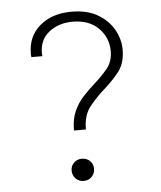

<svg xmlns="http://www.w3.org/2000/svg" viewBox="-49 -688 618 736"><g transform="rotate(-5 260.0 -320.0)"><path d="M223.1 -190.4Q223.1 -234.4 237.1 -265.1Q251 -295.9 272.5 -318.8Q293.9 -341.8 316.4 -361.8Q345.2 -387.2 367.7 -414.3Q390.1 -441.4 390.1 -481.4Q390.1 -533.2 353.8 -569.8Q317.4 -606.4 253.9 -606.4Q200.7 -606.4 163.6 -577.6Q126.5 -548.8 126.5 -497.1Q126.5 -494.1 126.7 -491.2Q127 -488.3 127.4 -484.9H85Q84.5 -488.3 84.2 -491.7Q84 -495.1 84 -498.5Q84 -564.9 131.1 -605Q178.2 -645 253.4 -645Q313 -645 353.5 -621.3Q394 -597.7 415 -560.5Q436 -523.4 436 -483.4Q436 -430.7 410.4 -398.4Q384.8 -366.2 353.5 -338.9Q321.8 -311 295.4 -278.3Q269 -245.6 269 -190.4ZM200.7 -38.1Q200.7 -55.7 212.9 -67.9Q225.1 -80.1 243.7 -80.1Q262.7 -80.1 274.9 -67.9Q287.1 -55.7 287.1 -38.1Q287.1 -20 274.9 -7.3Q262.7 5.4 243.7 5.4Q225.1 5.4 212.9 -7.3Q200.7 -20 200.7 -38.1Z"/></g></svg>

Font: Estedad-FD ExtraLight
Style: Regular
Weight: 200
Designer: Amin Abedi
Version: Version 7.3